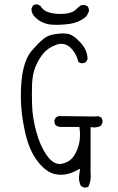

<svg xmlns="http://www.w3.org/2000/svg" viewBox="-20 -855 540 882"><path d="M124.5 -813.5Q124.5 -791.5 142.1 -775.4Q173.3 -745.1 217.8 -741.7Q228.5 -741.2 235.8 -741.2Q243.2 -741.2 252 -741.2Q275.4 -741.7 301.8 -745.6Q338.9 -751 369.1 -773.4L378.9 -783.2L388.2 -802.2Q388.7 -803.7 388.7 -804.7Q388.7 -816.9 382.8 -825.7L369.6 -832L352.5 -831.1Q341.8 -824.2 329.6 -812Q311.5 -793.9 272.9 -791.5Q264.6 -791 257.3 -791Q231 -791 208.5 -796.9Q178.7 -804.7 166 -828.1L152.8 -834.5Q151.4 -835 149.2 -835Q147 -835 143.6 -834.5Q137.2 -833.5 131.3 -829.6L124.5 -814.9Q124.5 -814.5 124.5 -813.5ZM368.2 6.8Q379.4 6.8 386.7 1.5Q397 -21.5 397 -48.3Q397 -55.7 396 -64V-271Q413.1 -269.5 416 -269.5Q418.9 -269.5 423.8 -270.5Q434.1 -271.5 443.8 -277.8L450.7 -291.5Q451.2 -293 451.2 -293.9Q451.2 -306.2 445.3 -314.9L432.1 -321.3L417.5 -319.8L249 -321.8L236.3 -315.4L230 -302.2Q229.5 -300.8 229.5 -297.4Q229.5 -293.9 231 -289.1Q232.4 -284.2 235.8 -279.8Q244.1 -273.4 255.9 -272H344.7L346.2 -260.3Q347.7 -247.6 347.7 -239.3Q347.7 -213.4 342.8 -193.4Q335.4 -161.6 318.4 -137.2Q299.8 -110.4 265.1 -103Q259.8 -101.6 256.8 -101.6Q253.9 -101.6 250.5 -101.8Q247.1 -102.1 241.5 -103.5Q235.8 -105 230.5 -107.4Q210.9 -117.7 193.4 -143.6Q163.6 -187 146.5 -250.5Q129.4 -313.5 127.4 -370.6Q126.5 -398.9 126.5 -423.8Q126.5 -448.7 127.4 -470.2Q129.4 -515.6 143.1 -548.8Q156.7 -582 178.2 -608.4Q201.2 -636.2 237.3 -648.9Q250 -653.8 260 -653.8Q270 -653.8 277.8 -651.4Q293.9 -646.5 307.6 -632.3Q331.5 -606.9 340.3 -570.3L352.1 -564.9Q353.5 -564.5 355.7 -564.5Q357.9 -564.5 361.3 -564.9Q368.7 -565.9 375.5 -570.3L382.3 -584Q381.3 -627 347.7 -661.6Q313.5 -698.2 287.1 -700.2Q277.8 -701.2 272.9 -701.2Q268.1 -701.2 262.7 -701.2Q247.6 -700.7 227.5 -697.3Q199.2 -692.9 178.2 -675.3Q155.8 -656.7 127 -623.5Q100.1 -592.3 87.9 -540Q75.7 -487.8 75.7 -412.1Q75.7 -336.4 94.7 -249.8Q113.8 -163.1 154.8 -111.3Q194.8 -61 237.8 -54.2Q249 -52.2 259.8 -52.2Q293 -52.2 325.2 -68.4L348.1 -80.1L344.2 -54.7Q342.8 -45.9 342.8 -39.1Q342.8 -17.6 352.1 0L365.7 6.3Q367.2 6.8 368.2 6.8Z"/></svg>

Font: NaikaiFont
Style: ExtraLight
Weight: 200
Version: Version 1.89